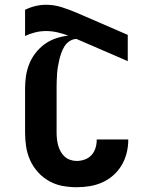

<svg xmlns="http://www.w3.org/2000/svg" viewBox="-20 -776 640 804"><path d="M301 8Q271 8 241.5 2.5Q212 -3 186 -17.5Q160 -32 139.5 -54.5Q119 -77 106.5 -104.5Q94 -132 89.5 -161.5Q85 -191 85 -221V-407Q85 -433 89 -459Q93 -485 103 -509.5Q113 -534 129.5 -555Q146 -576 167.5 -591.5Q189 -607 214.5 -615.5Q240 -624 266 -627Q244 -635 220.5 -640.5Q197 -646 173 -646Q150 -646 127.5 -640.5Q105 -635 85 -625V-735Q105 -745 127.5 -750.5Q150 -756 173 -756Q206 -756 238 -746Q270 -736 300 -723L515 -630V-520L300 -613H299Q284 -612 271 -603.5Q258 -595 250 -582Q242 -569 237 -555Q232 -541 228.5 -526.5Q225 -512 222.5 -497Q220 -482 219 -467Q218 -452 217.5 -437Q217 -422 217 -407V-221Q217 -207 218.5 -193.5Q220 -180 223.5 -167Q227 -154 234 -141.5Q241 -129 251 -120Q261 -111 274.5 -106.5Q288 -102 301 -102Q318 -102 335 -108Q352 -114 363.5 -127Q375 -140 380 -156.5Q385 -173 385 -190V-192H517V-188Q517 -161 510 -134Q503 -107 489 -83.5Q475 -60 454 -41.5Q433 -23 408 -12Q383 -1 356 3.5Q329 8 301 8Z"/></svg>

Font: Iosevka HT Extrabold Extended
Style: Regular
Weight: 800
Width: 7
Monospace: yes
Designer: Belleve Invis
Foundry: Belleve Invis
Version: Version 32.3.0; ttfautohint (v1.8.4)